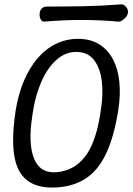

<svg xmlns="http://www.w3.org/2000/svg" viewBox="-20 -852 610 880"><path d="M522 -347Q503 -227 467.5 -150.5Q432 -74 376 -36Q320 2 240 7Q173 11 129.5 -10Q86 -31 64.5 -75.5Q43 -120 40.5 -188.5Q38 -257 52 -347Q64 -421 89.5 -481Q115 -541 151.5 -584Q188 -627 235.5 -650.5Q283 -674 338 -674Q394 -674 434 -649.5Q474 -625 497.5 -580.5Q521 -536 527 -476.5Q533 -417 522 -347ZM128 -320Q108 -193 136.5 -124Q165 -55 243 -63Q320 -71 368.5 -132.5Q417 -194 438 -320L442 -347Q454 -420 446.5 -480.5Q439 -541 410.5 -577.5Q382 -614 330 -614Q279 -614 238.5 -577.5Q198 -541 171 -480.5Q144 -420 132 -347ZM566 -792Q565 -783 557 -773.5Q549 -764 539.5 -758Q530 -752 521 -753Q356 -768 185 -753Q171 -752 165.5 -765Q160 -778 162 -792V-793Q164 -807 173 -814.5Q182 -822 195 -822Q279 -822 363.5 -823.5Q448 -825 533 -832Q543 -833 551 -827Q559 -821 563.5 -811.5Q568 -802 566 -793Z"/></svg>

Font: Winky Sans Light
Style: Italic
Weight: 300
Italic angle: -8.97852°
Designer: Simon Atzbach
Foundry: typofactur
Version: Version 1.205